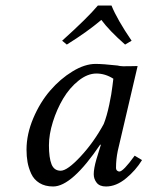

<svg xmlns="http://www.w3.org/2000/svg" viewBox="-20 -673 540 703"><path d="M410.2 -433.1Q418.9 -430.7 430.7 -430.4Q442.4 -430.2 460.4 -430.7Q478.5 -431.2 483.9 -431.2L411.1 -120.1Q404.8 -89.4 404.8 -59.1Q404.8 -51.3 408.9 -48.1Q413.1 -44.9 417 -44.9Q431.2 -44.9 473.1 -103L500 -86.9Q477.1 -49.3 441.2 -19.8Q405.3 9.8 368.2 9.8Q344.7 9.8 334 -3.9Q323.2 -17.6 323.2 -35.2Q323.2 -55.7 333 -89.8L349.1 -142.1L347.2 -144Q243.2 9.8 174.8 9.8Q145 9.8 124.5 -2.9Q104 -15.6 94.2 -37.1Q84.5 -58.6 80.8 -79.6Q77.1 -100.6 77.1 -125Q77.1 -181.6 101.8 -240Q126.5 -298.3 163.6 -341.3Q200.7 -384.3 245.6 -411.6Q290.5 -439 330.1 -439Q356.4 -439 410.2 -433.1ZM359.9 -219.2Q371.1 -247.6 379.9 -289.1Q388.7 -330.6 391.6 -357.4L395 -384.8Q365.2 -403.8 333 -403.8Q300.3 -403.8 267.6 -377.7Q234.9 -351.6 211.4 -312.3Q188 -272.9 173.6 -226.8Q159.2 -180.7 159.2 -141.1Q159.2 -95.2 168.7 -71.5Q178.2 -47.9 202.1 -47.9Q226.6 -47.9 275.1 -100.1Q323.7 -152.3 359.9 -219.2ZM388.2 -652.8Q409.2 -601.1 461.9 -523.9L438 -509.8Q379.4 -561.5 351.1 -600.1Q297.9 -555.2 224.6 -509.8L207.5 -523.9Q300.3 -607.4 338.4 -652.8Z"/></svg>

Font: Linux Biolinum G
Style: Italic
Weight: 400
Italic angle: -12°
Designer: Philipp H. Poll
Foundry: Philipp H. Poll
Version: Version 0.5.1